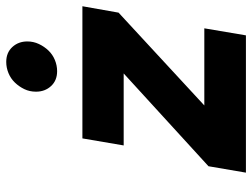

<svg xmlns="http://www.w3.org/2000/svg" viewBox="-114 -674 789 600"><g transform="rotate(-90 280.0 -374.5)"><path d="M357 -590Q328 -590 310.5 -609Q293 -628 293 -656Q293 -676 301 -692.5Q309 -709 321.5 -722Q334 -735 351 -742Q368 -749 386 -749Q415 -749 432.5 -730Q450 -711 450 -683Q450 -664 442 -647Q434 -630 421.5 -617Q409 -604 392 -597Q375 -590 357 -590ZM60 -117 350 -382H125L147 -511H560L540 -398L250 -130H491L469 0H40Z"/></g></svg>

Font: Overpass Heavy
Style: Italic
Weight: 900
Italic angle: -10°
Designer: Delve Withrington, Dave Bailey
Foundry: Delve Fonts
Version: Version 3.000;DELV;Overpass